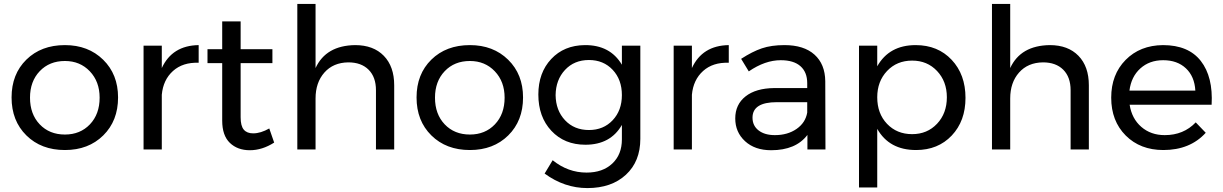

<svg xmlns="http://www.w3.org/2000/svg" viewBox="-20 -762 6235 979"><path d="M311 -532Q430 -532 506 -457.5Q582 -383 582 -265Q582 -146 506.5 -71.5Q431 3 311 3Q190 3 114.5 -71.5Q39 -146 39 -265Q39 -384 114.5 -458Q190 -532 311 -532ZM311 -451Q232 -451 182.5 -399Q133 -347 133 -264Q133 -180 182.5 -128Q232 -76 311 -76Q389 -76 438.5 -128Q488 -180 488 -264Q488 -346 438 -398.5Q388 -451 311 -451Z M805 -415Q858 -530 993 -532V-442Q912 -445 862 -400Q812 -355 805 -279V0H712V-529H805Z M1353 -107 1378 -35Q1317 4 1254 4Q1191 4 1152 -33.5Q1113 -71 1113 -147V-440H1038V-511H1113V-653H1207V-511H1369V-440H1207V-164Q1207 -120 1223 -101Q1239 -82 1271 -82Q1309 -82 1353 -107Z M1791 -532Q1884 -532 1937 -477.5Q1990 -423 1990 -327V0H1897V-302Q1897 -369 1859.5 -406.5Q1822 -444 1756 -444Q1679 -443 1634 -392Q1589 -341 1589 -260V0H1496V-742H1589V-415Q1642 -530 1791 -532Z M2376 -532Q2495 -532 2571 -457.5Q2647 -383 2647 -265Q2647 -146 2571.5 -71.5Q2496 3 2376 3Q2255 3 2179.5 -71.5Q2104 -146 2104 -265Q2104 -384 2179.5 -458Q2255 -532 2376 -532ZM2376 -451Q2297 -451 2247.5 -399Q2198 -347 2198 -264Q2198 -180 2247.5 -128Q2297 -76 2376 -76Q2454 -76 2503.5 -128Q2553 -180 2553 -264Q2553 -346 2503 -398.5Q2453 -451 2376 -451Z M3151 -529H3245V-54Q3245 61 3171.5 129Q3098 197 2975 197Q2858 197 2757 123L2798 55Q2876 118 2971 118Q3053 118 3102 72Q3151 26 3151 -51V-125Q3093 -24 2965 -24Q2858 -24 2791.5 -95Q2725 -166 2725 -280Q2725 -391 2790.5 -461Q2856 -531 2962 -532Q3091 -533 3151 -432ZM2983 -99Q3057 -99 3104 -149Q3151 -199 3151 -277Q3151 -356 3104 -406Q3057 -456 2983 -456Q2908 -456 2861 -405.5Q2814 -355 2813 -277Q2814 -199 2861 -149Q2908 -99 2983 -99Z M3508 -415Q3561 -530 3696 -532V-442Q3615 -445 3565 -400Q3515 -355 3508 -279V0H3415V-529H3508Z M4189 0H4097V-74Q4038 4 3912 4Q3829 4 3779 -42Q3729 -88 3729 -158Q3729 -229 3781.5 -270.5Q3834 -312 3928 -313H4096V-338Q4096 -394 4061.5 -424.5Q4027 -455 3961 -455Q3881 -455 3798 -398L3759 -462Q3816 -499 3864.5 -515.5Q3913 -532 3980 -532Q4079 -532 4133 -483.5Q4187 -435 4188 -348ZM3931 -73Q3996 -73 4041.5 -104.5Q4087 -136 4096 -188V-241H3941Q3817 -241 3817 -162Q3817 -121 3848 -97Q3879 -73 3931 -73Z M4649 -532Q4762 -532 4832.5 -457Q4903 -382 4903 -263Q4903 -145 4833 -71Q4763 3 4651 3Q4514 3 4453 -105V194H4360V-529H4453V-424Q4514 -532 4649 -532ZM4631 -78Q4708 -78 4758 -131Q4808 -184 4808 -266Q4808 -347 4758 -400Q4708 -453 4631 -453Q4553 -453 4503 -400Q4453 -347 4453 -266Q4453 -183 4503 -130.5Q4553 -78 4631 -78Z M5333 -532Q5426 -532 5479 -477.5Q5532 -423 5532 -327V0H5439V-302Q5439 -369 5401.5 -406.5Q5364 -444 5298 -444Q5221 -443 5176 -392Q5131 -341 5131 -260V0H5038V-742H5131V-415Q5184 -530 5333 -532Z M5910 -532Q6040 -532 6103 -451Q6166 -370 6158 -228H5740Q5751 -157 5799.5 -115Q5848 -73 5919 -73Q6015 -73 6077 -138L6128 -85Q6048 3 5912 3Q5794 3 5720 -71Q5646 -145 5646 -264Q5646 -382 5719.5 -456.5Q5793 -531 5910 -532ZM5739 -300H6075Q6071 -372 6027 -413.5Q5983 -455 5911 -455Q5841 -455 5794.5 -413Q5748 -371 5739 -300Z"/></svg>

Font: Montserrat arm
Style: Regular
Weight: 400
Designer: Julieta Ulanovsky
Foundry: Julieta Ulanovsky
Version: Version 6.000;PS 006.000;hotconv 1.0.88;makeotf.lib2.5.64775